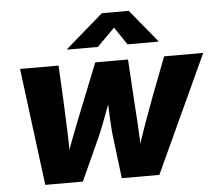

<svg xmlns="http://www.w3.org/2000/svg" viewBox="-53 -825 1006 885"><g transform="rotate(-5 449.5 -383.0)"><path d="M121.1 0 51.8 -542.5H230L239.3 -358.4Q241.2 -302.2 244.1 -238Q247.1 -173.8 245.6 -99.1H228Q252.9 -172.9 278.3 -237.3Q303.7 -301.8 326.2 -358.4L399.9 -542.5H551.3L562.5 -358.4Q565.9 -302.2 570.3 -238Q574.7 -173.8 574.7 -99.1H557.6Q580.6 -172.9 603.5 -237.1Q626.5 -301.3 647.9 -358.4L718.3 -542.5H899.4L648.9 0H475.1L451.2 -195.3Q447.8 -223.6 445.8 -260.7Q443.8 -297.9 442.4 -336.4Q440.9 -375 438 -406.2H466.8Q453.6 -375 439.2 -336.4Q424.8 -297.9 410.6 -260.7Q396.5 -223.6 383.8 -195.3L294.9 0ZM418 -612.3H275.9L276.4 -615.2L449.7 -765.6H574.2L697.8 -615.2L697.3 -612.3H555.2L500 -694.3Z"/></g></svg>

Font: Inter 16pt ExtraBold
Style: Italic
Weight: 800
Italic angle: -9.3988°
Version: Version 4.001;git-66647c0bb